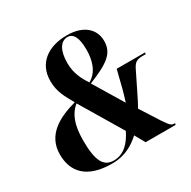

<svg xmlns="http://www.w3.org/2000/svg" viewBox="-162 -883 1050 1053"><g transform="rotate(-30 362.5 -357.0)"><path d="M256 10C343 10 397 -28 437 -64L473 0H663L665 -10H659C645 -10 636 -14 607 -58L529 -180C554 -223 582 -286 625 -371C644 -411 659 -418 699 -418H715L716 -428H537L527 -389C517 -346 502 -287 487 -242L374 -429C499 -480 554 -515 554 -595C554 -668 499 -724 391 -724C274 -724 188 -665 188 -551C188 -483 215 -439 246 -384C132 -353 32 -299 32 -176C32 -67 96 10 256 10ZM370 -438C345 -475 318 -524 318 -590C318 -670 346 -714 390 -714C428 -714 446 -674 446 -603C446 -539 430 -472 370 -438ZM273 0C210 0 181 -47 181 -179C181 -281 206 -337 251 -374L410 -108C380 -47 338 0 273 0Z"/></g></svg>

Font: Noto Serif Display Condensed ExtraBold
Style: Italic
Weight: 800
Width: 3
Italic angle: -12°
Designer: Monotype Design Team
Foundry: Monotype Imaging Inc.
Version: Version 2.009